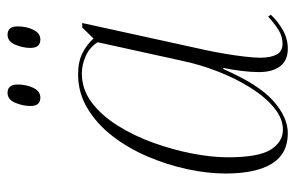

<svg xmlns="http://www.w3.org/2000/svg" viewBox="-157 -616 783 509"><g transform="rotate(-90 234.5 -361.5)"><path d="M136 10Q81 10 55 -32.5Q29 -75 29 -155Q29 -203 40.5 -256.5Q52 -310 74 -361.5Q96 -413 128 -454.5Q160 -496 201.5 -521Q243 -546 292 -546Q325 -546 348 -534.5Q371 -523 387 -505L416 -535H428L355 -202Q351 -183 346.5 -156.5Q342 -130 339 -104.5Q336 -79 336 -63Q336 -35 344.5 -19.5Q353 -4 373 -4Q392 -4 408.5 -14Q425 -24 445 -42L450 -35Q432 -16 409 -3Q386 10 360 10Q328 10 312.5 -11.5Q297 -33 298 -70Q298 -88 301 -113Q304 -138 309 -161H306Q265 -67 221.5 -28.5Q178 10 136 10ZM145 -3Q175 -3 203.5 -26.5Q232 -50 256.5 -89Q281 -128 299.5 -175.5Q318 -223 328 -271L377 -494Q364 -515 341 -525.5Q318 -536 294 -536Q252 -536 217.5 -510Q183 -484 156 -441Q129 -398 110.5 -346.5Q92 -295 82 -243.5Q72 -192 72 -149Q72 -67 92.5 -35Q113 -3 145 -3ZM384 -646Q374 -646 368 -652Q362 -658 362 -673Q362 -692 370.5 -712.5Q379 -733 397 -733Q407 -733 413 -727Q419 -721 419 -706Q419 -683 410 -664.5Q401 -646 384 -646ZM230 -646Q220 -646 214 -652Q208 -658 208 -673Q208 -692 216.5 -712.5Q225 -733 243 -733Q265 -733 265 -706Q265 -683 256 -664.5Q247 -646 230 -646Z"/></g></svg>

Font: Noto Serif Display SemiCondensed ExtraLight
Style: Italic
Weight: 200
Width: 4
Italic angle: -12°
Designer: Monotype Design Team
Foundry: Monotype Imaging Inc.
Version: Version 2.009